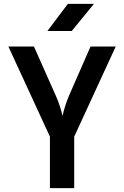

<svg xmlns="http://www.w3.org/2000/svg" viewBox="-20 -970 640 990"><path d="M237.4 0V-265.4L23.3 -730H155L267.7 -476.8Q280.9 -447.1 290 -418.2Q299 -389.3 302.2 -372.5Q305.9 -389.3 314.6 -418.2Q323.3 -447.1 335.9 -476.8L446.8 -730H576.7L362.6 -265.4V0ZM224.4 -810 329.9 -950H464.3L349.8 -810Z"/></svg>

Font: Atlassian Mono
Style: Regular
Weight: 400
Monospace: yes
Designer: Philipp Nurullin, Konstantin Bulenkov
Foundry: Modifications by Atlassian Pty Ltd, manufactured by JetBrains
Version: Version 2.304